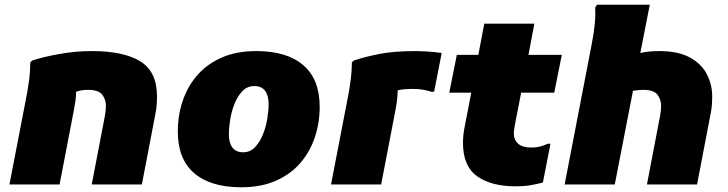

<svg xmlns="http://www.w3.org/2000/svg" viewBox="-20 -780 3080 812"><path d="M20 0 88 -352Q96 -390 102 -433.5Q108 -477 108 -516L116 -524Q161 -539 230 -551.5Q299 -564 368 -564Q503 -564 573.5 -520.5Q644 -477 644 -372Q644 -354 642.5 -334.5Q641 -315 636 -292L580 0H368L424 -292Q426 -304 427 -314.5Q428 -325 428 -332Q428 -359 412.5 -379.5Q397 -400 352 -400Q338 -400 325.5 -398Q313 -396 302 -392Q302 -374 299 -353.5Q296 -333 292 -312L232 0Z M732 -224Q732 -292 752.5 -353Q773 -414 814 -461.5Q855 -509 917.5 -536.5Q980 -564 1064 -564Q1193 -564 1262.5 -504.5Q1332 -445 1332 -328Q1332 -261 1311.5 -199.5Q1291 -138 1250 -90.5Q1209 -43 1146.5 -15.5Q1084 12 1000 12Q871 12 801.5 -47.5Q732 -107 732 -224ZM948 -212Q948 -176 963 -156Q978 -136 1008 -136Q1038 -136 1058.5 -157.5Q1079 -179 1092 -211.5Q1105 -244 1110.5 -278.5Q1116 -313 1116 -340Q1116 -376 1101 -396Q1086 -416 1056 -416Q1026 -416 1005.5 -395Q985 -374 972 -341.5Q959 -309 953.5 -274Q948 -239 948 -212Z M1448 -352Q1456 -390 1462 -433.5Q1468 -477 1468 -516L1476 -524Q1521 -539 1582.5 -551.5Q1644 -564 1740 -564Q1752 -564 1781.5 -562.5Q1811 -561 1848 -556L1816 -392H1804Q1768 -404 1728 -404Q1686 -404 1662 -398Q1661 -356 1652 -312L1592 0H1380Z M2160 8Q2058 8 1998 -34.5Q1938 -77 1938 -176Q1938 -193 1940 -211Q1942 -229 1946 -248L1973 -388H1880L1912 -548H2003L2028 -680H2240L2215 -548H2356L2324 -388H2184L2156 -244Q2155 -237 2154 -229Q2153 -221 2153 -216Q2153 -189 2171 -172.5Q2189 -156 2228 -156Q2264 -156 2296 -172H2308L2276 -8Q2249 -1 2222.5 3.5Q2196 8 2160 8Z M2580 0H2368L2483 -596Q2490 -632 2494.5 -670.5Q2499 -709 2497 -748L2505 -760H2728L2688 -556Q2725 -564 2768 -564Q2848 -564 2897.5 -537Q2947 -510 2969.5 -466Q2992 -422 2992 -372Q2992 -354 2990.5 -334.5Q2989 -315 2984 -292L2928 0H2716L2772 -292Q2774 -304 2775 -314.5Q2776 -325 2776 -332Q2776 -359 2760.5 -379.5Q2745 -400 2700 -400Q2681 -400 2657 -396Z"/></svg>

Font: Kufam Black
Style: Italic
Weight: 900
Italic angle: -11°
Designer: Artur Schmal
Foundry: Original Type
Version: Version 1.301; ttfautohint (v1.8.3)